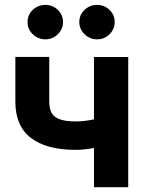

<svg xmlns="http://www.w3.org/2000/svg" viewBox="-20 -785 602 805"><path d="M374 -545.9H517.6V0H374ZM447.3 -305.7V-186.5Q420.4 -174.3 377.9 -165.5Q335.4 -156.7 296.4 -156.7Q175.3 -156.7 109.6 -206.8Q43.9 -256.8 44.4 -360.4V-546.4H186.5V-360.4Q186.5 -328.1 197.3 -310.1Q216.8 -275.9 296.4 -275.9Q361.3 -275.4 447.3 -305.7ZM170.4 -620.1Q139.2 -620.1 117.2 -641.6Q95.2 -663.1 95.7 -692.4Q95.2 -722.7 117.2 -743.4Q139.2 -764.2 170.4 -764.6Q201.2 -764.2 222.7 -743.4Q244.1 -722.7 244.1 -692.4Q244.1 -663.1 222.4 -641.6Q200.7 -620.1 170.4 -620.1ZM312.5 -692.4Q312.5 -722.7 334.2 -743.4Q356 -764.2 387.2 -764.6Q418 -764.2 439.5 -743.4Q460.9 -722.7 460.9 -692.4Q460.9 -663.1 439.5 -641.6Q418 -620.1 387.2 -620.1Q356.4 -620.1 334.5 -641.6Q312.5 -663.1 312.5 -692.4Z"/></svg>

Font: Inter Tight Stencil
Style: Bold
Weight: 700
Designer: Rasmus Andersson
Foundry: rsms
Version: Version 3.004;Glyphs 3.1.2 (3151)